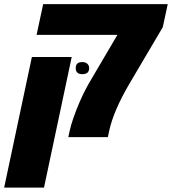

<svg xmlns="http://www.w3.org/2000/svg" viewBox="-71 -652 818 913"><path d="M253.9 0Q255.4 -7.3 257.1 -14.9Q258.8 -22.5 260.3 -29.8Q265.1 -53.2 277.6 -89.6Q290 -126 307.1 -165.8Q324.2 -205.6 342.3 -238.8Q344.7 -243.2 347.2 -247.3Q349.6 -251.5 351.6 -255.4L487.3 -486.3H103L134.3 -632.3H726.6L703.1 -522.9L543 -251.5Q506.3 -188.5 482.9 -134.3Q459 -79.1 448.2 -29.8L441.9 0ZM-51.3 240.2 80.6 -380.9H270L138.2 240.2ZM320.3 -299.3Q289.1 -299.3 289.1 -328.1Q289.1 -356.9 320.3 -356.9Q335.4 -356.9 344.2 -348.9Q353 -340.8 353 -328.1Q353 -299.3 320.3 -299.3Z"/></svg>

Font: Open Sans ExtraBold
Style: Italic
Weight: 800
Italic angle: -12°
Designer: Monotype Design Team
Foundry: Monotype Imaging Inc.
Version: Version 3.000; ttfautohint (v1.8.4)